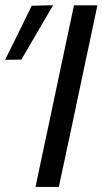

<svg xmlns="http://www.w3.org/2000/svg" viewBox="-48 -734 402 754"><path d="M91.5 0Q104 -59.5 115.5 -114.2Q127 -169 141.5 -236L191.5 -472.5Q206 -541 218 -597.2Q230 -653.5 242.5 -713H334.5Q322 -653.5 310 -597.2Q298 -541 283.5 -472.5L233.5 -236Q219 -169 207.5 -114.2Q196 -59.5 183 0ZM-28 -499Q-1 -553 25 -606Q51 -659 76.5 -711.5L160.5 -713.5Q128.5 -659 97.8 -606.2Q67 -553.5 36 -500Z"/></svg>

Font: Commissioner
Style: Italic
Weight: 400
Italic angle: -12°
Designer: Kostas Bartsokas
Foundry: Kostas Bartsokas
Version: Version 1.000; ttfautohint (v1.8.3)